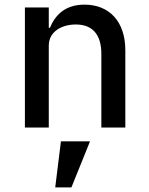

<svg xmlns="http://www.w3.org/2000/svg" viewBox="-20 -548 640 825"><path d="M189.6 0V-351.6C189.6 -413.7 247.2 -442.8 305.4 -442.8C377.1 -442.8 415.5 -400.2 415.5 -316.1V0H518.5V-332C518.5 -457 448.2 -528.1 343 -528.1C258.5 -528.1 216.6 -481.9 194.6 -428.6H189.6V-516H87V0ZM217.3 257.1H286.9L366.8 59.3H241.8Z"/></svg>

Font: Margiela Mono Medium
Style: Regular
Weight: 500
Designer: Mike Abbink, Paul van der Laan, Pieter van Rosmalen
Foundry: Bold Monday
Version: Version 2.003 2021